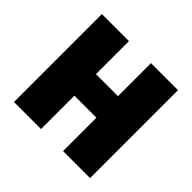

<svg xmlns="http://www.w3.org/2000/svg" viewBox="-120 -568 689 689"><g transform="rotate(45 224.5 -223.0)"><path d="M31.2 -446.3V0H168.5V-169.4H280.3V0H417.5V-446.3H280.3V-278.8H168.5V-446.3Z"/></g></svg>

Font: Roboto Flex Super Cond Bold
Style: Regular
Weight: 700
Width: 3
Designer: Berlow after Robertson
Foundry: Google
Version: Version 3.000